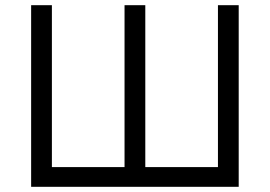

<svg xmlns="http://www.w3.org/2000/svg" viewBox="-20 -720 1040 740"><path d="M100 0H900V-700H820V-76H540V-700H460V-76H180V-700H100Z"/></svg>

Font: Fixel Variable
Style: Regular
Weight: 100
Width: 3
Designer: AlfaBravo + MacPaw
Foundry: Kyrylo Tkachov, Marchela Mozhyna, Serhii Makarenko, Maria Weinstein, Zakhar Kryvoshyya
Version: Version 1.211